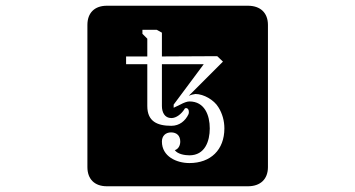

<svg xmlns="http://www.w3.org/2000/svg" viewBox="-20 -635 1240 670"><path d="M641 -66C596 -66 545 -89 545 -141C545 -161 558 -173 577 -173C597 -173 609 -161 609 -141C609 -128 603 -115 590 -111C600 -97 625 -93 641 -93C695 -93 712 -142 712 -187C712 -233 694 -281 641 -281C633 -281 622 -277 609 -270L586 -259V-270L691 -411H545V-265C545 -244 554 -223 578 -223C596 -223 613 -238 623 -253C623 -254 624 -256 625 -256C626 -257 628 -258 629 -258C631 -258 633 -257 636 -255C638 -252 639 -249 639 -245C639 -242 639 -240 638 -237C627 -213 606 -196 578 -196C529 -196 494 -211 494 -265V-411H420V-438H494V-500L477 -517V-531H527L545 -521V-438L738 -439L758 -420L639 -301C646 -304 654 -306 662 -307C691 -307 727 -286 742 -261C756 -239 763 -213 763 -187C763 -112 715 -66 641 -66ZM915 -548C915 -590 889 -615 845 -615H353C310 -615 285 -590 285 -548V-52C285 -10 310 15 353 15H845C889 15 915 -10 915 -52Z"/></svg>

Font: CryptoKit 1.4
Style: Regular
Weight: 400
Monospace: yes
Designer: Oceane Juvin
Foundry: http://www.head-geneve.ch
Version: Version 1.000